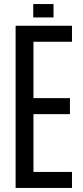

<svg xmlns="http://www.w3.org/2000/svg" viewBox="-20 -927 411 947"><path d="M57 0V-800H335V-721H145V-443H325V-364H145V-79H335V0ZM144 -841V-907H244V-841Z"/></svg>

Font: Big Shoulders Text Medium
Style: Regular
Weight: 500
Designer: Patric King
Foundry: XO Type Co
Version: Version 1.000; ttfautohint (v1.8.2)